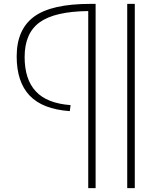

<svg xmlns="http://www.w3.org/2000/svg" viewBox="-20 -760 842 990"><path d="M636 210V-740H675V210ZM344 -218 340 -187Q199 -197 132.5 -267.5Q66 -338 66 -469Q66 -608 155.5 -674Q245 -740 446 -740H473V210H435V-703Q262 -701 184.5 -645Q107 -589 107 -466Q107 -351 164.5 -289Q222 -227 344 -218Z"/></svg>

Font: Georama ExtraExtended ExtraLight
Style: Regular
Weight: 200
Width: 8
Designer: Jean-Baptiste Levee
Foundry: Production Type
Version: Version 1.000